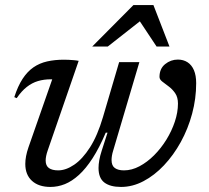

<svg xmlns="http://www.w3.org/2000/svg" viewBox="-20 -729 826 759"><path d="M451 -483.5H531L427.5 -134Q424 -123 422.5 -113.5Q421 -104 421 -96.5Q421 -74 434 -64.8Q447 -55.5 470 -55.5Q501 -55.5 531.5 -71.8Q562 -88 589.2 -115.2Q616.5 -142.5 637.8 -177Q659 -211.5 671.2 -248.2Q683.5 -285 683.5 -319.5Q683.5 -344.5 672.5 -360.5Q661.5 -376.5 647 -387.2Q632.5 -398 621.5 -406.5Q610.5 -415 610.5 -425Q610.5 -457.5 632.8 -475.5Q655 -493.5 683 -493.5Q705 -493.5 721.5 -482.8Q738 -472 746.8 -451.2Q755.5 -430.5 755.5 -400Q755.5 -339 739.5 -279.5Q723.5 -220 694.8 -167.8Q666 -115.5 628.2 -75.5Q590.5 -35.5 547.2 -12.8Q504 10 458.5 10Q415.5 10 392.5 -7.5Q369.5 -25 369.5 -65Q369.5 -79 372.5 -96Q375.5 -113 382 -133L405 -204.5H398Q372.5 -144.5 346 -103.5Q319.5 -62.5 292 -37.5Q264.5 -12.5 236.5 -1.2Q208.5 10 179.5 10Q133 10 106.5 -14Q80 -38 80 -81Q80 -110.5 92.5 -146.5L186.5 -415.5Q184.5 -415.5 183.8 -415.5Q183 -415.5 181 -415.5Q153.5 -415.5 130 -408.5Q106.5 -401.5 85.8 -385.2Q65 -369 46 -341L36.5 -345Q50.5 -388.5 69.2 -417.2Q88 -446 112.2 -462.8Q136.5 -479.5 166.5 -486.2Q196.5 -493 232.5 -493Q242 -493 251.8 -492.5Q261.5 -492 271.2 -491.2Q281 -490.5 291 -488.5L168.5 -134Q164.5 -122.5 162.5 -112.5Q160.5 -102.5 160.5 -94.5Q160.5 -74 173.2 -64.8Q186 -55.5 210 -55.5Q240.5 -55.5 273.2 -77.8Q306 -100 335.8 -146.5Q365.5 -193 387 -266ZM344.5 -545 507.5 -709H586.5L650 -545H599L526 -655H546L406 -545Z"/></svg>

Font: Newsreader 10pt
Style: Italic
Weight: 400
Italic angle: -17°
Version: Version 1.003